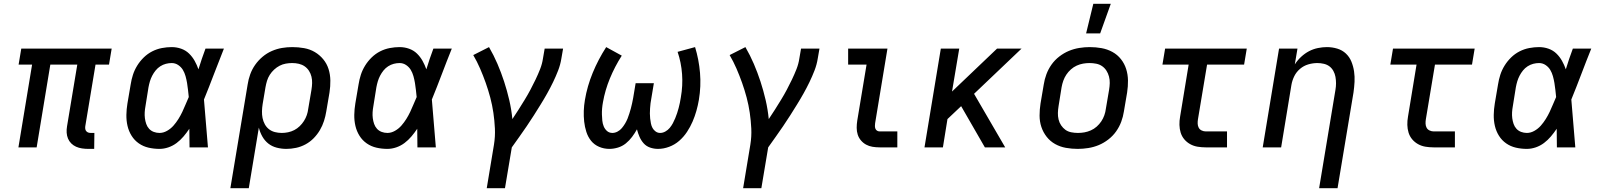

<svg xmlns="http://www.w3.org/2000/svg" viewBox="-20 -776 8440 1011"><path d="M445 8Q428 8 411.5 5.5Q395 3 380.5 -3.5Q366 -10 355 -21Q344 -32 338 -46.5Q332 -61 331 -77.5Q330 -94 333 -111L387 -436H245L173 0H77L149 -436H78L92 -520H568L554 -436H483L429 -111Q428 -104 429 -97Q430 -90 434.5 -85Q439 -80 445 -78Q451 -76 459 -76H477L476 8Z M820 8Q790 8 762 1.5Q734 -5 711 -21Q688 -37 673 -61Q658 -85 651.5 -113Q645 -141 645.5 -171Q646 -201 651 -231L668 -331Q672 -357 680 -382Q688 -407 702.5 -430.5Q717 -454 737 -473.5Q757 -493 781.5 -505.5Q806 -518 832.5 -523Q859 -528 884 -528Q910 -528 934 -519.5Q958 -511 975.5 -494Q993 -477 1005 -455.5Q1017 -434 1025 -411Q1033 -438 1042.5 -465.5Q1052 -493 1062 -520H1159Q1132 -453 1106.5 -385.5Q1081 -318 1054 -252Q1060 -189 1064.5 -126Q1069 -63 1075 0H978Q978 -24 977.5 -48.5Q977 -73 977 -98Q963 -77 946.5 -57.5Q930 -38 910 -23Q890 -8 866.5 0Q843 8 820 8ZM820 -76Q840 -76 859.5 -87Q879 -98 893.5 -114.5Q908 -131 919.5 -149.5Q931 -168 940 -187Q949 -206 957 -225.5Q965 -245 974 -265Q972 -284 970 -302.5Q968 -321 965 -339Q962 -357 957 -375Q952 -393 943 -408Q934 -423 918.5 -433.5Q903 -444 884 -444Q869 -444 853.5 -440Q838 -436 824 -427Q810 -418 799.5 -405Q789 -392 781.5 -377.5Q774 -363 769.5 -348Q765 -333 762 -317L746 -217Q743 -201 742 -185Q741 -169 743 -153.5Q745 -138 750 -123.5Q755 -109 765 -98Q775 -87 789.5 -81.5Q804 -76 820 -76Z M1193 215 1284 -331Q1288 -358 1297.5 -384.5Q1307 -411 1323.5 -434.5Q1340 -458 1362.5 -477Q1385 -496 1411.5 -507.5Q1438 -519 1465 -523.5Q1492 -528 1519 -528Q1551 -528 1581.5 -522.5Q1612 -517 1637.5 -502Q1663 -487 1682 -464Q1701 -441 1710 -412.5Q1719 -384 1719.5 -352.5Q1720 -321 1715 -289L1698 -189Q1694 -164 1686 -139Q1678 -114 1664.5 -91Q1651 -68 1632 -48.5Q1613 -29 1589 -16Q1565 -3 1539 2.5Q1513 8 1488 8Q1462 8 1437 1.5Q1412 -5 1393 -20Q1374 -35 1361.5 -57Q1349 -79 1343 -104L1290 215ZM1464 -76Q1480 -76 1497 -79.5Q1514 -83 1529.5 -91Q1545 -99 1558 -111.5Q1571 -124 1580.5 -139Q1590 -154 1595.5 -170Q1601 -186 1603 -203L1620 -303Q1623 -321 1623.5 -338.5Q1624 -356 1620 -372.5Q1616 -389 1607 -403Q1598 -417 1584.5 -426.5Q1571 -436 1554 -440Q1537 -444 1519 -444H1518Q1502 -444 1485 -441Q1468 -438 1452.5 -430Q1437 -422 1423.5 -409.5Q1410 -397 1400.5 -382Q1391 -367 1386 -350.5Q1381 -334 1378 -317L1363 -228Q1360 -209 1359.5 -190.5Q1359 -172 1362.5 -154.5Q1366 -137 1374.5 -121.5Q1383 -106 1396.5 -95.5Q1410 -85 1427.5 -80.5Q1445 -76 1464 -76Z M2020 8Q1990 8 1962 1.5Q1934 -5 1911 -21Q1888 -37 1873 -61Q1858 -85 1851.5 -113Q1845 -141 1845.5 -171Q1846 -201 1851 -231L1868 -331Q1872 -357 1880 -382Q1888 -407 1902.5 -430.5Q1917 -454 1937 -473.5Q1957 -493 1981.5 -505.5Q2006 -518 2032.5 -523Q2059 -528 2084 -528Q2110 -528 2134 -519.5Q2158 -511 2175.5 -494Q2193 -477 2205 -455.5Q2217 -434 2225 -411Q2233 -438 2242.5 -465.5Q2252 -493 2262 -520H2359Q2332 -453 2306.5 -385.5Q2281 -318 2254 -252Q2260 -189 2264.5 -126Q2269 -63 2275 0H2178Q2178 -24 2177.5 -48.5Q2177 -73 2177 -98Q2163 -77 2146.5 -57.5Q2130 -38 2110 -23Q2090 -8 2066.5 0Q2043 8 2020 8ZM2020 -76Q2040 -76 2059.5 -87Q2079 -98 2093.5 -114.5Q2108 -131 2119.5 -149.5Q2131 -168 2140 -187Q2149 -206 2157 -225.5Q2165 -245 2174 -265Q2172 -284 2170 -302.5Q2168 -321 2165 -339Q2162 -357 2157 -375Q2152 -393 2143 -408Q2134 -423 2118.5 -433.5Q2103 -444 2084 -444Q2069 -444 2053.5 -440Q2038 -436 2024 -427Q2010 -418 1999.5 -405Q1989 -392 1981.5 -377.5Q1974 -363 1969.5 -348Q1965 -333 1962 -317L1946 -217Q1943 -201 1942 -185Q1941 -169 1943 -153.5Q1945 -138 1950 -123.5Q1955 -109 1965 -98Q1975 -87 1989.5 -81.5Q2004 -76 2020 -76Z M2543 215 2581 -14Q2588 -57 2586 -99Q2584 -141 2578 -182Q2572 -223 2561.5 -262.5Q2551 -302 2537.5 -340Q2524 -378 2508 -415Q2492 -452 2472 -486L2555 -528Q2580 -485 2599.5 -439.5Q2619 -394 2634.5 -346.5Q2650 -299 2661.5 -249.5Q2673 -200 2678 -149Q2695 -174 2711 -199.5Q2727 -225 2743 -251Q2759 -277 2773 -303.5Q2787 -330 2800 -357Q2813 -384 2824 -412Q2835 -440 2839 -468L2848 -520H2945L2936 -468Q2931 -436 2919 -405Q2907 -374 2892.5 -344Q2878 -314 2861.5 -284.5Q2845 -255 2827 -226Q2809 -197 2791 -168.5Q2773 -140 2753.5 -111.5Q2734 -83 2714.5 -55.5Q2695 -28 2675 0L2639 215Z M3445 8Q3423 8 3403 1Q3383 -6 3369.5 -21Q3356 -36 3347.5 -55.5Q3339 -75 3334 -95Q3323 -75 3308.5 -55.5Q3294 -36 3275.5 -21Q3257 -6 3234 1Q3211 8 3189 8Q3160 8 3134.5 -3Q3109 -14 3092.5 -34.5Q3076 -55 3067.5 -81.5Q3059 -108 3056 -136Q3053 -164 3054 -192.5Q3055 -221 3060 -250Q3072 -322 3101 -392.5Q3130 -463 3172 -528L3254 -483Q3217 -425 3191.5 -363Q3166 -301 3155 -238Q3152 -222 3150.5 -205.5Q3149 -189 3149.5 -173Q3150 -157 3151.5 -141Q3153 -125 3159 -110.5Q3165 -96 3176.5 -86Q3188 -76 3205 -76Q3218 -76 3231.5 -83Q3245 -90 3254.5 -101.5Q3264 -113 3271.5 -125.5Q3279 -138 3284.5 -151.5Q3290 -165 3294 -178.5Q3298 -192 3302 -205.5Q3306 -219 3308.5 -232.5Q3311 -246 3314 -260L3327 -338H3423L3410 -260Q3407 -246 3405.5 -232.5Q3404 -219 3403 -205.5Q3402 -192 3402 -178.5Q3402 -165 3403.5 -152Q3405 -139 3407.5 -126Q3410 -113 3416 -102Q3422 -91 3432.5 -83.5Q3443 -76 3456 -76Q3470 -76 3483.5 -83.5Q3497 -91 3506.5 -102.5Q3516 -114 3523 -127Q3530 -140 3535.5 -153.5Q3541 -167 3545.5 -180.5Q3550 -194 3553.5 -207.5Q3557 -221 3560 -235Q3563 -249 3565 -263Q3576 -325 3571.5 -386Q3567 -447 3548 -503L3640 -528Q3660 -463 3666 -392.5Q3672 -322 3660 -250Q3655 -221 3647 -192.5Q3639 -164 3627 -136Q3615 -108 3597.5 -81.5Q3580 -55 3556.5 -34.5Q3533 -14 3503.5 -3Q3474 8 3445 8Z M3893 215 3931 -14Q3938 -57 3936 -99Q3934 -141 3928 -182Q3922 -223 3911.5 -262.5Q3901 -302 3887.5 -340Q3874 -378 3858 -415Q3842 -452 3822 -486L3905 -528Q3930 -485 3949.5 -439.5Q3969 -394 3984.5 -346.5Q4000 -299 4011.5 -249.5Q4023 -200 4028 -149Q4045 -174 4061 -199.5Q4077 -225 4093 -251Q4109 -277 4123 -303.5Q4137 -330 4150 -357Q4163 -384 4174 -412Q4185 -440 4189 -468L4198 -520H4295L4286 -468Q4281 -436 4269 -405Q4257 -374 4242.5 -344Q4228 -314 4211.5 -284.5Q4195 -255 4177 -226Q4159 -197 4141 -168.5Q4123 -140 4103.5 -111.5Q4084 -83 4064.5 -55.5Q4045 -28 4025 0L3989 215Z M4612 0Q4593 0 4574.5 -3Q4556 -6 4540.5 -14.5Q4525 -23 4513.5 -36.5Q4502 -50 4496.5 -67Q4491 -84 4491 -103Q4491 -122 4494 -141L4543 -436H4446V-520H4653L4588 -127Q4587 -120 4587 -112.5Q4587 -105 4589.5 -98.5Q4592 -92 4598 -88Q4604 -84 4612 -84H4705V0Z M5166 0 5041 -217 4969 -149 4945 0H4848L4934 -520H5031L4993 -294L5230 -520H5359L5109 -282L5273 0Z M5655 8Q5623 8 5592.5 2.5Q5562 -3 5536 -17.5Q5510 -32 5491.5 -55.5Q5473 -79 5463.5 -107.5Q5454 -136 5454 -167.5Q5454 -199 5459 -231L5476 -331Q5480 -358 5490 -385Q5500 -412 5517 -436Q5534 -460 5558 -478.5Q5582 -497 5608.5 -508Q5635 -519 5663 -523.5Q5691 -528 5718 -528Q5750 -528 5780.5 -522.5Q5811 -517 5837.5 -502.5Q5864 -488 5882.5 -464.5Q5901 -441 5910 -412.5Q5919 -384 5919.5 -352.5Q5920 -321 5915 -289L5898 -189Q5894 -162 5884 -135Q5874 -108 5857 -84Q5840 -60 5816 -41.5Q5792 -23 5765.5 -12Q5739 -1 5710.5 3.5Q5682 8 5655 8ZM5656 -76Q5673 -76 5690 -79Q5707 -82 5724 -89.5Q5741 -97 5755 -109.5Q5769 -122 5779 -137Q5789 -152 5795 -169Q5801 -186 5803 -203L5820 -303Q5823 -321 5823.5 -338.5Q5824 -356 5819.5 -373Q5815 -390 5806 -404Q5797 -418 5783.5 -427.5Q5770 -437 5752.5 -440.5Q5735 -444 5717 -444Q5700 -444 5683 -441Q5666 -438 5649.5 -430.5Q5633 -423 5619 -410.5Q5605 -398 5595 -383Q5585 -368 5579 -351Q5573 -334 5570 -317L5554 -217Q5551 -199 5550.5 -181.5Q5550 -164 5554 -147Q5558 -130 5567.5 -116Q5577 -102 5590 -92.5Q5603 -83 5620.5 -79.5Q5638 -76 5656 -76ZM5699 -600 5737 -756H5829L5773 -600Z M6329 0Q6307 0 6286 -3.5Q6265 -7 6247 -17Q6229 -27 6216 -42.5Q6203 -58 6197 -77.5Q6191 -97 6190.5 -118.5Q6190 -140 6194 -162L6239 -436H6101L6115 -520H6545L6531 -436H6336L6288 -148Q6286 -136 6286.5 -124.5Q6287 -113 6292 -103.5Q6297 -94 6307.5 -89Q6318 -84 6329 -84H6441V0Z M6926 215 7012 -303Q7015 -320 7015 -337.5Q7015 -355 7012 -371.5Q7009 -388 7001 -402.5Q6993 -417 6980.5 -426.5Q6968 -436 6951 -440Q6934 -444 6917 -444Q6893 -444 6869 -437Q6845 -430 6825.5 -413.5Q6806 -397 6795 -374.5Q6784 -352 6780 -328L6726 0H6629L6715 -520H6812L6798 -437Q6812 -459 6831.5 -477Q6851 -495 6873 -506.5Q6895 -518 6919.5 -523Q6944 -528 6967 -528Q6995 -528 7021.5 -520Q7048 -512 7067 -494Q7086 -476 7096 -451.5Q7106 -427 7110 -400Q7114 -373 7112.5 -345Q7111 -317 7107 -289L7023 215Z M7529 0Q7507 0 7486 -3.5Q7465 -7 7447 -17Q7429 -27 7416 -42.5Q7403 -58 7397 -77.5Q7391 -97 7390.5 -118.5Q7390 -140 7394 -162L7439 -436H7301L7315 -520H7745L7731 -436H7536L7488 -148Q7486 -136 7486.5 -124.5Q7487 -113 7492 -103.5Q7497 -94 7507.5 -89Q7518 -84 7529 -84H7641V0Z M8020 8Q7990 8 7962 1.5Q7934 -5 7911 -21Q7888 -37 7873 -61Q7858 -85 7851.5 -113Q7845 -141 7845.5 -171Q7846 -201 7851 -231L7868 -331Q7872 -357 7880 -382Q7888 -407 7902.5 -430.5Q7917 -454 7937 -473.5Q7957 -493 7981.5 -505.5Q8006 -518 8032.5 -523Q8059 -528 8084 -528Q8110 -528 8134 -519.5Q8158 -511 8175.5 -494Q8193 -477 8205 -455.5Q8217 -434 8225 -411Q8233 -438 8242.5 -465.5Q8252 -493 8262 -520H8359Q8332 -453 8306.5 -385.5Q8281 -318 8254 -252Q8260 -189 8264.5 -126Q8269 -63 8275 0H8178Q8178 -24 8177.5 -48.5Q8177 -73 8177 -98Q8163 -77 8146.5 -57.5Q8130 -38 8110 -23Q8090 -8 8066.5 0Q8043 8 8020 8ZM8020 -76Q8040 -76 8059.5 -87Q8079 -98 8093.5 -114.5Q8108 -131 8119.5 -149.5Q8131 -168 8140 -187Q8149 -206 8157 -225.5Q8165 -245 8174 -265Q8172 -284 8170 -302.5Q8168 -321 8165 -339Q8162 -357 8157 -375Q8152 -393 8143 -408Q8134 -423 8118.5 -433.5Q8103 -444 8084 -444Q8069 -444 8053.5 -440Q8038 -436 8024 -427Q8010 -418 7999.5 -405Q7989 -392 7981.5 -377.5Q7974 -363 7969.5 -348Q7965 -333 7962 -317L7946 -217Q7943 -201 7942 -185Q7941 -169 7943 -153.5Q7945 -138 7950 -123.5Q7955 -109 7965 -98Q7975 -87 7989.5 -81.5Q8004 -76 8020 -76Z"/></svg>

Font: Iosevka Custom Medium Oblique
Style: Regular
Weight: 500
Italic angle: -9°
Designer: Belleve Invis
Foundry: Belleve Invis
Version: Version 27.0.1